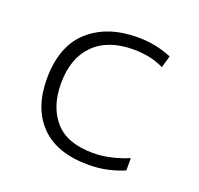

<svg xmlns="http://www.w3.org/2000/svg" viewBox="-102 -654 804 775"><g transform="rotate(20 300.0 -266.0)"><path d="M504 -21V-74Q472 -60 432 -50.5Q392 -41 353 -41Q241 -41 188.5 -101.5Q136 -162 136 -261Q136 -370 196 -430Q256 -490 366 -490Q397 -490 430 -484Q463 -478 496 -462L511 -513Q443 -542 365 -542Q234 -542 155 -471Q76 -400 76 -259Q76 -133 146 -61.5Q216 10 351 10Q397 10 435.5 1Q474 -8 504 -21Z"/></g></svg>

Font: Noto Sans Mono UI Light
Style: Regular
Weight: 300
Designer: Monotype Design team
Foundry: Monotype Imaging Inc.
Version: 1.000